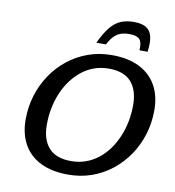

<svg xmlns="http://www.w3.org/2000/svg" viewBox="-98 -1005 1008 1103"><g transform="rotate(10 406.5 -453.0)"><path d="M203 -250.5Q203 -164 245.5 -116.2Q288 -68.5 376 -68.5Q421 -68.5 460.5 -82.5Q500 -96.5 533 -122.2Q566 -148 591.8 -183.2Q617.5 -218.5 635.5 -260.8Q653.5 -303 662.8 -350.2Q672 -397.5 672 -447Q672 -534 629.5 -581.8Q587 -629.5 499 -629.5Q454 -629.5 414.5 -615.5Q375 -601.5 342.2 -575.5Q309.5 -549.5 283.5 -514.5Q257.5 -479.5 239.5 -437Q221.5 -394.5 212.2 -347.2Q203 -300 203 -250.5ZM797 -438.5Q797 -366 776.8 -299.2Q756.5 -232.5 718.8 -176.2Q681 -120 628.5 -77.8Q576 -35.5 511.2 -12.2Q446.5 11 372.5 11Q277 11 211.2 -21.8Q145.5 -54.5 111.8 -115.2Q78 -176 78 -259.5Q78 -331.5 98.2 -398.2Q118.5 -465 156.2 -521.5Q194 -578 246.5 -620Q299 -662 363.8 -685.5Q428.5 -709 502.5 -709Q598.5 -709 664 -676Q729.5 -643 763.2 -582.5Q797 -522 797 -438.5ZM580 -845.5Q551.5 -845.5 529.8 -837.8Q508 -830 490.8 -812.2Q473.5 -794.5 457.5 -763.5H401.5Q429.5 -823 457 -856.8Q484.5 -890.5 517.5 -904.5Q550.5 -918.5 594 -918.5Q640 -918.5 665.8 -902.8Q691.5 -887 699.8 -852.8Q708 -818.5 700.5 -763.5H653Q656.5 -809.5 640.2 -827.5Q624 -845.5 580 -845.5Z"/></g></svg>

Font: Newsreader 9pt Medium
Style: Italic
Weight: 500
Italic angle: -17°
Designer: Hugues Gentile
Foundry: Production Type
Version: Version 1.003